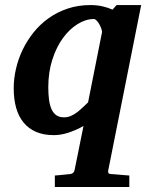

<svg xmlns="http://www.w3.org/2000/svg" viewBox="-20 -520 610 759"><path d="M382.8 -390.1Q384.3 -395 381.3 -404.3Q378.4 -413.6 373.5 -422.6Q368.7 -431.6 362.5 -438.2Q356.4 -444.8 351.1 -444.8Q319.3 -444.8 287.1 -425Q254.9 -405.3 229 -369.9Q203.1 -334.5 187 -284.7Q170.9 -234.9 170.9 -174.8Q170.9 -147.9 173.8 -126Q176.8 -104 183.6 -88.6Q190.4 -73.2 202.4 -64.7Q214.4 -56.2 232.9 -56.2Q248 -56.2 261 -62Q273.9 -67.9 285.4 -76.7Q296.9 -85.4 307.4 -95.7Q317.9 -106 328.1 -115.2ZM408.2 151.9Q406.2 158.7 408.4 163.3Q410.6 168 418.9 168Q427.2 168.5 438 169.4Q447.3 170.4 460.7 171.4Q474.1 172.4 491.2 173.8V219.2H196.8V173.8Q203.6 173.3 213.9 172.4Q224.1 171.4 233.9 170.4Q245.6 168.9 257.8 168Q272 166.5 274.9 151.9L310.1 -22Q279.8 -4.9 250 4.6Q220.2 14.2 192.9 14.2Q152.8 14.2 123 1.5Q93.3 -11.2 73.5 -35.2Q53.7 -59.1 43.9 -93.5Q34.2 -127.9 34.2 -170.9Q34.2 -208.5 43 -247.3Q51.8 -286.1 69.3 -322.8Q86.9 -359.4 112.5 -391.6Q138.2 -423.8 172.1 -448Q206.1 -472.2 247.6 -486.1Q289.1 -500 337.9 -500Q362.8 -500 385.3 -494.9Q407.7 -489.7 424.8 -481.9L440.9 -500H538.1Z"/></svg>

Font: Charis SIL Eur
Style: Bold Italic
Weight: 700
Italic angle: -11°
Foundry: SIL International
Version: Version 5.000